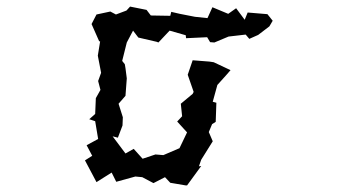

<svg xmlns="http://www.w3.org/2000/svg" viewBox="-20 -535 1040 583"><path d="M315 -500 273 -491 258 -462 281 -410 284 -409 277 -366 287 -314 278 -289 285 -262 271 -237 269 -189 251 -173 269 -167 278 -113 243 -94 260 -62 238 -48 273 18 319 -11 333 17 391 1 412 3 446 21 481 3 497 20 544 28H548L591 -31L584 -30L591 -50L626 -106L614 -134L624 -158L635 -165L637 -223L626 -226L640 -277L667 -307L680 -322L629 -346L616 -348L565 -352L550 -308L568 -256L565 -250L529 -220L533 -182L518 -166L548 -133L525 -85L476 -64L452 -66L413 -53L386 -83L361 -69L322 -121L338 -117L352 -154L353 -179L340 -220L361 -244L365 -297L361 -328L359 -340L351 -350L365 -406L384 -442L400 -421L456 -408L461 -406L495 -442L544 -428L545 -419L609 -422L618 -407L631 -406L674 -424L726 -430L737 -417L764 -429L798 -455L808 -472L792 -492L732 -497L723 -475L697 -510L673 -493L625 -513L610 -480L572 -484L526 -493L500 -499L497 -487L438 -488L425 -505L375 -515L364 -503L332 -491Z"/></svg>

Font: チョークS
Style: Regular
Weight: 400
Designer: [Stick] Fontworks Inc.
Foundry: [Stick] Fontworks Inc.
Version: Version 1.200;FEAKit 1.0